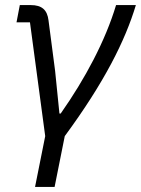

<svg xmlns="http://www.w3.org/2000/svg" viewBox="-20 -536 555 756"><path d="M118 200H195L235 0C391 -212 473 -376 515 -516H437C395 -376 316 -227 219 -89H214L197 -257L171 -456C166 -497 145 -516 101 -516H58L45 -448H98L158 0Z"/></svg>

Font: LVC Sans
Style: Italic
Weight: 400
Italic angle: -11.31°
Designer: Mike Abbink, Paul van der Laan, Pieter van Rosmalen
Foundry: Bold Monday
Version: Version 3.0